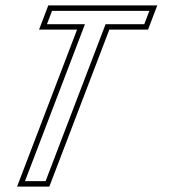

<svg xmlns="http://www.w3.org/2000/svg" viewBox="-20 -687 642 707"><path d="M42.9 0H161.7L382.6 -578H525.1L559.1 -667H157.8L123.8 -578H263.8ZM72 -20 292.9 -598H152.9L171.6 -647H530L511.3 -598H368.8L147.9 -20Z"/></svg>

Font: Din Kursivschrift
Style: BreitGhost
Weight: 400
Version: Version 1.089